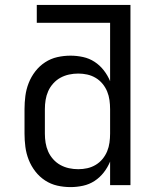

<svg xmlns="http://www.w3.org/2000/svg" viewBox="-20 -755 640 783"><path d="M268 8Q240 8 213.5 2Q187 -4 164 -19Q141 -34 124 -56Q107 -78 97 -103.5Q87 -129 83.5 -156Q80 -183 80 -210V-310Q80 -337 83.5 -364Q87 -391 97 -416.5Q107 -442 124 -464Q141 -486 164 -501Q187 -516 213.5 -522Q240 -528 268 -528Q293 -528 318.5 -522.5Q344 -517 365.5 -503Q387 -489 403 -468.5Q419 -448 429 -424V-662H130V-735H512V0H429V-96Q419 -72 403 -51.5Q387 -31 365.5 -17Q344 -3 318.5 2.5Q293 8 268 8ZM299 -65Q318 -65 336 -69Q354 -73 370 -82.5Q386 -92 398 -106.5Q410 -121 417 -138Q424 -155 426.5 -173.5Q429 -192 429 -210V-310Q429 -328 426.5 -346.5Q424 -365 417 -382Q410 -399 398 -413.5Q386 -428 370 -437.5Q354 -447 336 -451Q318 -455 299 -455Q280 -455 261.5 -451Q243 -447 226.5 -438Q210 -429 197 -414.5Q184 -400 176.5 -383Q169 -366 166 -347.5Q163 -329 163 -310V-210Q163 -191 166 -172.5Q169 -154 176.5 -137Q184 -120 197 -105.5Q210 -91 226.5 -82Q243 -73 261.5 -69Q280 -65 299 -65Z"/></svg>

Font: Zed Mono Extended
Style: Regular
Weight: 400
Width: 7
Monospace: yes
Designer: Belleve Invis
Foundry: Belleve Invis
Version: Version 1.0.0; ttfautohint (v1.8.4)